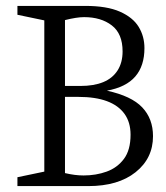

<svg xmlns="http://www.w3.org/2000/svg" viewBox="-20 -630 563 650"><path d="M39 0V-30L130 -49V-561L39 -580V-610H269Q342 -610 386 -590.5Q430 -571 449.5 -539Q469 -507 469 -467Q469 -407 438 -371Q407 -335 342 -323Q425 -305 461.5 -266.5Q498 -228 498 -169Q498 -94 439 -47Q380 0 279 0ZM263 -36Q305 -36 341 -49Q377 -62 399.5 -92Q422 -122 422 -174Q422 -216 401.5 -244.5Q381 -273 342 -287.5Q303 -302 245 -302H200V-44Q217 -40 232.5 -38Q248 -36 263 -36ZM200 -339H252Q298 -339 329.5 -352Q361 -365 378 -391.5Q395 -418 395 -456Q395 -516 358.5 -544Q322 -572 265 -572Q252 -572 236 -569.5Q220 -567 200 -562Z"/></svg>

Font: Manuale Light
Style: Regular
Weight: 300
Designer: Eduardo Tunni / Pablo Cosgaya
Foundry: Eduardo Tunni / Pablo Cosgaya
Version: Version 1.002